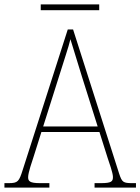

<svg xmlns="http://www.w3.org/2000/svg" viewBox="-23 -847 634 867"><path d="M161 -801H425V-827H161ZM-3 0H200V-20H158C111 -20 104 -29 104 -47C104 -67 122 -119 129 -140L164 -251H426L463 -134C470 -113 487 -66 487 -48C487 -28 481 -20 433 -20H404V0H591V-20H575C533 -20 528 -24 515 -63L307 -714H283L80 -81C63 -27 58 -20 16 -20H-3ZM172 -276 247 -513C262 -563 288 -638 295 -670C307 -631 328 -563 347 -501L418 -276Z"/></svg>

Font: Noto Serif Devanagari SemiCondensed Thin
Style: Regular
Weight: 100
Width: 4
Designer: Universal Thirst, Indian Type Foundry and the Monotype Design Team
Foundry: Monotype Imaging Inc.
Version: Version 2.004